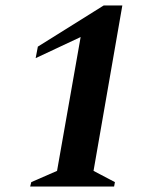

<svg xmlns="http://www.w3.org/2000/svg" viewBox="-20 -680 601 700"><path d="M90 0 94 -16 188 -57 274 -545 110 -468 118 -510 358 -660H426L321 -57L399 -16L396 0Z"/></svg>

Font: Spectral
Style: Bold Italic
Weight: 700
Italic angle: -10°
Designer: Jean-Baptiste Levee
Foundry: Production Type
Version: Version 2.001